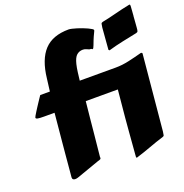

<svg xmlns="http://www.w3.org/2000/svg" viewBox="-148 -949 1071 1115"><g transform="rotate(-20 388.0 -391.0)"><path d="M540.5 -376.5H342.3Q336.9 -325.7 332 -275.4Q327.1 -225.1 322.8 -180.9Q318.4 -136.7 314.9 -102.3Q311.5 -67.9 309.6 -49.3Q309.1 -47.9 309.1 -43.9Q309.1 -42 309.3 -40.5Q309.6 -39.1 309.6 -38.1Q309.6 -33.7 306.4 -31Q303.2 -28.3 290 -24.9L161.6 20.5Q156.2 22.5 147.5 25.4Q138.7 28.3 130.4 28.3Q123.5 28.3 118.4 24.9Q113.3 21.5 113.3 13.2V10.3Q113.8 4.9 115.5 -13.2Q117.2 -31.2 119.6 -58.8Q122.1 -86.4 125.2 -122.3Q128.4 -158.2 132.3 -199.2Q136.2 -240.2 140.4 -284.9Q144.5 -329.6 148.9 -375H84Q57.6 -375 45.9 -377.2Q34.2 -379.4 34.2 -386.2Q34.2 -388.2 39.1 -396.7Q43.9 -405.3 51.5 -417.2Q59.1 -429.2 67.9 -442.9Q76.7 -456.5 84.7 -468.5Q92.8 -480.5 98.6 -489.3Q104.5 -498 106 -500H165.5L175.3 -577.6Q188 -690.9 239.7 -746.3Q291.5 -801.8 391.1 -801.8Q398.4 -801.8 411.6 -798.6Q424.8 -795.4 440.2 -790.8Q455.6 -786.1 471.4 -780Q487.3 -773.9 500.2 -767.8Q513.2 -761.7 521.2 -756.6Q529.3 -751.5 529.3 -748Q529.3 -744.1 525.9 -737.8Q512.7 -710.9 505.9 -693.4Q499 -675.8 495.1 -665.3Q491.2 -654.8 488.5 -650.6Q485.8 -646.5 481.4 -646.5Q478 -650.4 474.6 -650.9Q471.2 -651.4 465.8 -651.4Q455.6 -655.8 446.5 -659.4Q437.5 -663.1 427.7 -663.1Q405.8 -663.1 389.9 -649.4Q374 -635.7 364.7 -597.7Q359.4 -575.7 356.2 -550.3Q353 -524.9 350.1 -500H573.2Q612.8 -500 655.3 -509.5Q697.8 -519 737.3 -529.8Q738.8 -530.3 741.7 -530.3Q743.2 -527.3 745.6 -526.4L747.1 -525.4L703.1 -57.6Q701.2 -41.5 699.5 -35.4Q697.8 -29.3 689 -27.3Q646 -14.2 602.8 2Q559.6 18.1 510.7 33.2Q506.8 33.2 506.1 32Q505.4 30.8 505.4 28.3Q505.4 27.8 506.3 14.6Q507.3 1.5 509 -19Q510.7 -39.6 512.7 -65.4Q514.6 -91.3 516.8 -117.2Q519 -143.1 521 -166.7Q522.9 -190.4 524.4 -207ZM776.4 -806.6Q774.9 -785.6 774.2 -774.4Q773.4 -763.2 772.9 -757.6Q772.5 -752 772.5 -750.5Q772.5 -749 772.2 -748.3Q772 -747.6 771.7 -745.4Q771.5 -743.2 771 -736.1Q770.5 -729 769.5 -715.3Q768.6 -701.7 766.6 -677.7Q765.6 -661.6 763.4 -655.5Q761.2 -649.4 752.4 -647.5Q709.5 -638.7 662.8 -628.9Q616.2 -619.1 573.2 -606.4L567.9 -611.3L578.6 -745.1Q580.6 -761.2 582.3 -767.3Q584 -773.4 592.8 -775.4Q635.3 -783.7 678.7 -795.2Q722.2 -806.6 771 -816.4Q774.9 -816.4 775.6 -813.7Q776.4 -811 776.4 -806.6Z"/></g></svg>

Font: Carter One
Style: Regular
Weight: 400
Designer: vernon adams
Foundry: vernon adams
Version: Version 1.000